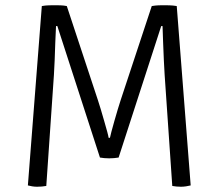

<svg xmlns="http://www.w3.org/2000/svg" viewBox="-20 -706 831 730"><path d="M139 -683Q152.5 -685.5 167 -685.8Q181.5 -686 188 -686Q195.5 -686 208.5 -685.8Q221.5 -685.5 234 -683L352 -326Q356.5 -313 363 -291Q369.5 -269 376.2 -245.8Q383 -222.5 387.8 -204.8Q392.5 -187 393 -182H398Q399 -187 403.5 -204.8Q408 -222.5 414.8 -245.8Q421.5 -269 428 -291Q434.5 -313 439 -326L557 -683Q572 -685.5 583.8 -685.8Q595.5 -686 603 -686Q610 -686 623.5 -685.8Q637 -685.5 652 -683L705 -1Q697.5 1 687.2 2.5Q677 4 668 4Q659 4 651.2 3.2Q643.5 2.5 635 1L606 -421Q604.5 -443 603 -476Q601.5 -509 600.2 -544Q599 -579 598 -607H593L431 -107Q423 -105.5 413.5 -104.8Q404 -104 395 -104Q385.5 -104 376.5 -104.8Q367.5 -105.5 360 -107L198 -607H193Q191.5 -579 190.2 -544Q189 -509 187.8 -476Q186.5 -443 185 -421L156 1Q148 2.5 139 3.2Q130 4 121 4Q112 4 102.5 2.5Q93 1 86 -1Z"/></svg>

Font: Signika Negative Light
Style: Regular
Weight: 300
Designer: Anna Giedry
Foundry: Anna Giedry
Version: Version 2.001